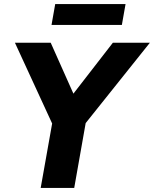

<svg xmlns="http://www.w3.org/2000/svg" viewBox="-20 -919 753 939"><path d="M713 -710 399 -317 343 0H179L235 -315L53 -710H228L339 -461L532 -710ZM250 -899H594L576 -797H232Z"/></svg>

Font: Livvic
Style: Bold Italic
Weight: 700
Italic angle: -10°
Designer: Jacques Le Bailly, Baron von Fonthausen
Version: Version 1.001; ttfautohint (v1.8.2)